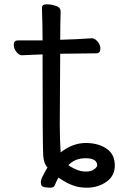

<svg xmlns="http://www.w3.org/2000/svg" viewBox="-20 -671 554 893"><path d="M215 202Q204 202 187 199.5Q170 197 170 178Q170 166 177.5 150.5Q185 135 193 121L201 108Q184 91 181 53Q178 15 178 -418Q164 -418 81 -414Q69 -414 56.5 -429.5Q44 -445 44 -462Q44 -483 63 -483H178Q178 -556 175 -635Q175 -651 198 -651Q216 -651 239 -644Q262 -637 262 -617Q260 -548 260 -486Q335 -488 408 -493Q421 -493 434 -477.5Q447 -462 447 -445Q447 -423 428 -423Q382 -423 260 -421L258 -92Q258 -29 262 38Q318 -6 379 -6Q436 -6 475 20Q514 46 514 99Q514 147 475 174.5Q436 202 384 202Q349 202 319.5 191.5Q290 181 252 155Q241 174 236 188Q231 202 215 202ZM379 127Q404 127 418 116.5Q432 106 432 98Q432 65 377 65Q329 65 298 97Q301 101 327 114Q353 127 379 127Z"/></svg>

Font: LXGW WenKai Mono Medium
Style: Regular
Weight: 500
Monospace: yes
Designer: LXGW / Fontworks Inc.
Foundry: LXGW / Fontworks Inc.
Version: Version 1.520; June 14, 2025